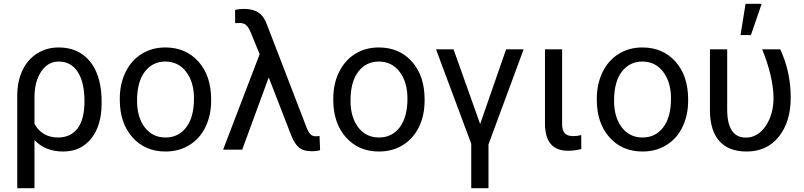

<svg xmlns="http://www.w3.org/2000/svg" viewBox="-20 -788 4234 1011"><path d="M289.1 -538.1Q390.1 -538.1 449.7 -469.2Q509.3 -400.4 514.6 -276.4L515.1 -244.1Q515.1 -127 460.4 -58.6Q405.8 9.8 312.5 9.8Q217.3 9.8 161.6 -50.8V203.1H70.8V-283.2Q70.8 -360.4 98.4 -418Q126 -475.6 176 -506.8Q226.1 -538.1 289.1 -538.1ZM161.6 -135.7Q202.1 -64 285.6 -64Q351.6 -64 388.2 -111.6Q424.8 -159.2 424.8 -254.4Q424.8 -354.5 389.4 -409.2Q354 -463.9 289.1 -463.9Q231.9 -463.9 196.8 -411.1Q161.6 -358.4 161.6 -275.9Z M610.8 0ZM610.8 -269Q610.8 -346.7 641.4 -408.7Q671.9 -470.7 726.3 -504.4Q780.8 -538.1 850.6 -538.1Q958.5 -538.1 1025.1 -463.4Q1091.8 -388.7 1091.8 -264.6V-258.3Q1091.8 -181.2 1062.3 -119.9Q1032.7 -58.6 977.8 -24.4Q922.9 9.8 851.6 9.8Q744.1 9.8 677.5 -64.9Q610.8 -139.6 610.8 -262.7ZM701.7 -258.3Q701.7 -170.4 742.4 -117.2Q783.2 -64 851.6 -64Q920.4 -64 960.9 -117.9Q1001.5 -171.9 1001.5 -269Q1001.5 -356 960.2 -409.9Q918.9 -463.9 850.6 -463.9Q783.7 -463.9 742.7 -410.6Q701.7 -357.4 701.7 -258.3Z M1264.2 -741.2Q1312 -741.2 1341.3 -721.7Q1370.6 -702.1 1386.7 -655.8L1595.2 -114.3Q1605 -89.4 1616 -79.8Q1627 -70.3 1644 -70.3L1662.6 -71.8L1665.5 2.4Q1647.9 8.3 1627.4 8.3Q1589.8 8.3 1570.8 -0.7Q1551.8 -9.8 1536.6 -30.8Q1521.5 -51.8 1507.3 -90.8L1395 -380.4L1255.4 0H1154.8L1347.2 -502.4L1300.3 -617.2Q1289.1 -644.5 1276.1 -655.8Q1263.2 -667 1241.2 -667L1218.3 -666L1217.8 -735.4Q1238.3 -741.2 1264.2 -741.2Z M1734.9 0ZM1734.9 -269Q1734.9 -346.7 1765.4 -408.7Q1795.9 -470.7 1850.3 -504.4Q1904.8 -538.1 1974.6 -538.1Q2082.5 -538.1 2149.2 -463.4Q2215.8 -388.7 2215.8 -264.6V-258.3Q2215.8 -181.2 2186.3 -119.9Q2156.7 -58.6 2101.8 -24.4Q2046.9 9.8 1975.6 9.8Q1868.2 9.8 1801.5 -64.9Q1734.9 -139.6 1734.9 -262.7ZM1825.7 -258.3Q1825.7 -170.4 1866.5 -117.2Q1907.2 -64 1975.6 -64Q2044.4 -64 2085 -117.9Q2125.5 -171.9 2125.5 -269Q2125.5 -356 2084.2 -409.9Q2043 -463.9 1974.6 -463.9Q1907.7 -463.9 1866.7 -410.6Q1825.7 -357.4 1825.7 -258.3Z M2508.3 -134.8 2645 -528.3H2737.3L2552.2 -27.8V203.1H2461.4V-31.2L2275.9 -528.3H2368.2Z M2939.9 -528.3V-133.3Q2939.9 -102.5 2953.4 -86.9Q2966.8 -71.3 2998 -71.3Q3021.5 -71.3 3040.5 -77.1L3041 -3.4Q3006.8 5.9 2971.2 5.9Q2849.6 5.9 2849.6 -137.7V-528.3Z M3122.6 0ZM3122.6 -269Q3122.6 -346.7 3153.1 -408.7Q3183.6 -470.7 3238 -504.4Q3292.5 -538.1 3362.3 -538.1Q3470.2 -538.1 3536.9 -463.4Q3603.5 -388.7 3603.5 -264.6V-258.3Q3603.5 -181.2 3574 -119.9Q3544.4 -58.6 3489.5 -24.4Q3434.6 9.8 3363.3 9.8Q3255.9 9.8 3189.2 -64.9Q3122.6 -139.6 3122.6 -262.7ZM3213.4 -258.3Q3213.4 -170.4 3254.2 -117.2Q3294.9 -64 3363.3 -64Q3432.1 -64 3472.7 -117.9Q3513.2 -171.9 3513.2 -269Q3513.2 -356 3471.9 -409.9Q3430.7 -463.9 3362.3 -463.9Q3295.4 -463.9 3254.4 -410.6Q3213.4 -357.4 3213.4 -258.3Z M3718.3 0ZM3809.1 -528.3V-212.4Q3809.1 -63.5 3907.2 -63.5Q3970.2 -63.5 4011.7 -124.5Q4053.2 -185.5 4053.2 -274.4Q4050.8 -387.2 3993.2 -528.3H4088.4Q4143.6 -410.6 4143.6 -274.4Q4143.6 -146 4080.8 -68.1Q4018.1 9.8 3911.6 9.8Q3816.9 9.8 3768.1 -44.9Q3719.2 -99.6 3718.3 -204.6V-528.3ZM3905.8 -768.1H3990.7L3934.1 -603.5H3879.4Z"/></svg>

Font: Roboto
Style: Regular
Weight: 400
Designer: Google
Version: Version 2.134; 2016; ttfautohint (v1.6)